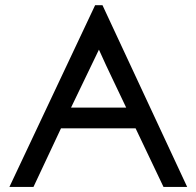

<svg xmlns="http://www.w3.org/2000/svg" viewBox="-20 -734 770 754"><path d="M111.5 0H17L353.5 -713.5H382.5L715 0H622L512.5 -230H219.5ZM475.5 -311.5Q447 -372 422 -423.8Q397 -475.5 368.5 -539L259 -311.5Z"/></svg>

Font: MM Phetkon
Style: Regular
Weight: 400
Designer: Khon Soe Zaw Thu
Version: Version 1.00 July 15, 2016, initial release